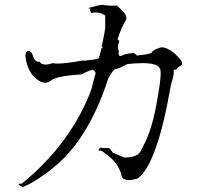

<svg xmlns="http://www.w3.org/2000/svg" viewBox="-20 -764 859 803"><path d="M73 19Q76 19 108 3Q237 -71 312 -181Q387 -291 433 -437Q455 -475 463 -475H464Q473 -475 512 -496Q548 -500 574 -500Q637 -500 647 -480Q652 -476 652 -456Q652 -423 633.5 -323.5Q615 -224 584 -163Q566 -122 555 -117Q538 -106 502 -105Q492 -108 451 -126Q445 -138 436 -145H421Q409 -145 404 -146H401Q397 -146 396 -143Q392 -138 392 -136Q392 -134 395 -134Q396 -134 401.5 -134Q407 -134 421 -121Q475 -84 487 -34Q489 -11 519 -11Q533 -11 555 -17Q637 -74 695 -410Q707 -445 707 -464L706 -472Q722 -472 722 -480V-482Q742 -490 742 -499Q742 -502 738.5 -509Q735 -516 711 -540Q679 -566 657 -566L650 -565Q621 -556 617 -547Q609 -536 559 -533Q559 -531 557 -531Q553 -531 539 -543Q493 -537 491 -531L484 -530Q476 -530 476 -541L477 -551Q473 -556 473 -564Q473 -575 479 -593Q474 -598 472 -598L471 -597Q487 -649 506 -679Q509 -683 509 -688Q509 -708 468 -741L450 -740Q428 -740 407 -744Q389 -742 367 -735Q349 -731 349 -730Q349 -729 353 -729H358L357 -722Q357 -714 363 -710Q371 -712 380 -712Q401 -712 420 -699V-650Q420 -638 405 -567Q409 -569 411 -569Q411 -567 404 -561Q396 -523 391.5 -519.5Q387 -516 325 -509Q325 -507 327 -507Q328 -507 332 -512Q255 -498 221 -498Q208 -498 201 -500Q183 -494 170 -494Q152 -494 145 -507L140 -506Q126 -506 118.5 -528.5Q111 -551 101 -551Q100 -551 94 -549.5Q88 -548 86 -531Q94 -464 131 -435Q151 -418 169 -418Q183 -418 195 -429Q224 -447 321 -453Q357 -472 370 -472Q380 -463 380 -457Q380 -454 378 -452L362 -390Q323 -283 249 -181.5Q175 -80 70 5L65 4Q58 4 58 7Q58 9 65.5 13Q73 17 73 19Z"/></svg>

Font: Xiaobo Songti 小帛宋体
Style: Regular
Weight: 400
Version: Version 1.501;March 17, 2024;FontCreator 14.0.0.2814 64-bit